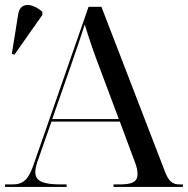

<svg xmlns="http://www.w3.org/2000/svg" viewBox="-20 -741 745 761"><path d="M37 -524 148 -682V-694C110 -728 60 -736 52 -684L27 -528ZM0 0H244V-10H221C150 -10 120 -23 120 -59C120 -71 123 -85 129 -102L184 -259H455L516 -95C523 -77 525 -62 525 -51C525 -20 504 -10 453 -10H430V0H705V-10H692C663 -10 648 -23 633 -63L382 -714H331L113 -88C93 -29 72 -10 29 -10H0ZM187 -269 261 -481C286 -553 297 -585 316 -644C332 -590 352 -532 378 -464L451 -269Z"/></svg>

Font: Noto Serif Display
Style: Regular
Weight: 400
Designer: Monotype Design Team
Foundry: Monotype Imaging Inc.
Version: Version 2.009